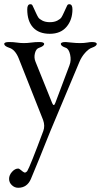

<svg xmlns="http://www.w3.org/2000/svg" viewBox="-23 -604 478 909"><path d="M138 -563Q140 -559 146.5 -544.5Q153 -530 158 -522Q163 -514 177.5 -506.5Q192 -499 213 -499Q234 -499 248.5 -506.5Q263 -514 268 -522Q273 -530 279.5 -544.5Q286 -559 288 -563Q289 -564 292 -571.5Q295 -579 297.5 -581.5Q300 -584 305 -584Q320 -584 320 -560Q320 -510 292 -477Q264 -444 213 -444Q161 -444 133.5 -474Q106 -504 106 -560Q106 -584 121 -584Q126 -584 128.5 -581.5Q131 -579 134 -571.5Q137 -564 138 -563ZM20 -378Q-3 -386 -3 -396Q-3 -405 20 -405Q40 -405 56.5 -402.5Q73 -400 90 -400Q107 -400 125 -402.5Q143 -405 163 -405Q186 -405 186 -396Q186 -386 163 -378Q148 -374 142.5 -352.5Q137 -331 145 -312L224 -116Q232 -97 239 -117L306 -295Q315 -318 309 -345.5Q303 -373 288 -378Q265 -386 265 -396Q265 -405 288 -405Q293 -405 314.5 -402.5Q336 -400 356 -400Q375 -400 389.5 -402.5Q404 -405 412 -405Q435 -405 435 -396Q435 -386 412 -378Q397 -373 380 -354Q363 -335 353 -311L217 13Q216 15 201 52.5Q186 90 163.5 146Q141 202 123 244Q105 285 63 285Q46 285 33 272.5Q20 260 20 243Q20 225 34 209.5Q48 194 63 194Q68 194 77 202Q86 210 92 212.5Q98 215 106 206Q119 185 182 16Q191 -8 181 -36L65 -329Q48 -370 20 -378Z"/></svg>

Font: EB Garamond 12 All SC
Style: AllSC
Weight: 400
Version: Version 0.016 ; ttfautohint (v0.97) -l 8 -r 50 -G 200 -x 0 -